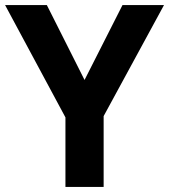

<svg xmlns="http://www.w3.org/2000/svg" viewBox="-20 -734 664 754"><path d="M312 -420 461 -714H624L387 -278V0H237V-273L0 -714H164Z"/></svg>

Font: Noto Sans Myanmar
Style: Bold
Weight: 700
Designer: Monotype Design Team
Foundry: Monotype Imaging Inc.
Version: Version 2.107; ttfautohint (v1.8.4.7-5d5b)